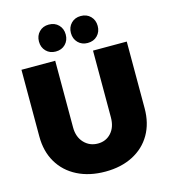

<svg xmlns="http://www.w3.org/2000/svg" viewBox="-133 -1024 1010 1143"><g transform="rotate(-15 372.5 -452.5)"><path d="M375 -159Q425 -159 457 -194.5Q489 -230 489 -290V-701H697V-290Q697 -198 657.5 -129.5Q618 -61 545 -23.5Q472 14 375 14Q277 14 203 -23.5Q129 -61 88.5 -129.5Q48 -198 48 -290V-701H256V-290Q256 -231 290 -195Q324 -159 375 -159ZM357 -836Q357 -800 334 -776.5Q311 -753 274 -753Q238 -753 215 -776.5Q192 -800 192 -836Q192 -872 215 -895.5Q238 -919 274 -919Q311 -919 334 -895.5Q357 -872 357 -836ZM554 -836Q554 -800 531 -776.5Q508 -753 471 -753Q435 -753 412 -776.5Q389 -800 389 -836Q389 -872 412 -895.5Q435 -919 471 -919Q508 -919 531 -895.5Q554 -872 554 -836Z"/></g></svg>

Font: Gontserrat ExtraBold
Style: Regular
Weight: 800
Designer: Julieta Ulanovsky
Foundry: Julieta Ulanovsky
Version: Version 6.001